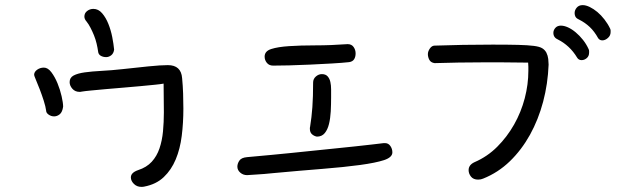

<svg xmlns="http://www.w3.org/2000/svg" viewBox="-20 -562 2454 750"><path d="M298.8 -204.1Q295.9 -203.1 291 -203.1Q273.4 -203.1 262.7 -215.3Q252 -227.5 252 -241.2Q252 -258.8 267.6 -267.1Q283.2 -275.4 311 -279.3Q338.9 -283.2 377 -285.2Q415 -287.1 459 -292Q510.7 -297.9 559.6 -302.7Q608.4 -307.6 635.7 -307.6Q687.5 -307.6 691.4 -256.8Q694.3 -226.6 695.3 -196.3Q696.3 -166 696.3 -137.7Q696.3 -82 689.9 -31.2Q683.6 19.5 666.5 60.5Q649.4 101.6 619.6 129.9Q589.8 158.2 543 167Q539.1 168 532.2 168Q514.6 168 502.9 156.2Q491.2 144.5 491.2 130.9Q491.2 112.3 519.5 102.5Q552.7 91.8 572.8 69.8Q592.8 47.9 603 17.6Q613.3 -12.7 616.7 -48.8Q620.1 -85 620.1 -123Q620.1 -151.4 619.6 -179.2Q619.1 -207 619.1 -235.4Q609.4 -233.4 585.4 -231Q561.5 -228.5 529.8 -225.6Q498 -222.7 462.4 -219.7Q426.8 -216.8 394 -213.9Q361.3 -210.9 335.9 -208.5Q310.5 -206.1 298.8 -204.1ZM318.4 -477.5Q309.6 -487.3 309.6 -497.1Q309.6 -510.7 320.3 -519Q331.1 -527.3 344.7 -527.3Q364.3 -527.3 378.9 -510.3Q393.6 -493.2 403.3 -468.8Q413.1 -444.3 418.5 -417Q423.8 -389.6 425.8 -368.2Q423.8 -353.5 414.6 -346.2Q405.3 -338.9 394.5 -338.9Q382.8 -338.9 373.5 -344.2Q364.3 -349.6 363.3 -360.4Q361.3 -375 357.4 -391.6Q353.5 -408.2 347.2 -423.8Q340.8 -439.5 333.5 -453.6Q326.2 -467.8 318.4 -477.5ZM160.2 -129.9Q158.2 -145.5 150.9 -168.5Q143.6 -191.4 135.3 -212.9Q127 -234.4 120.1 -250.5Q113.3 -266.6 113.3 -269.5Q113.3 -281.2 125 -289.6Q136.7 -297.9 151.4 -297.9Q167 -297.9 180.7 -279.8Q194.3 -261.7 204.6 -236.8Q214.8 -211.9 220.7 -186Q226.6 -160.2 226.6 -145.5Q223.6 -124 213.4 -115.7Q203.1 -107.4 191.4 -107.4Q179.7 -107.4 169.9 -114.3Q160.2 -121.1 160.2 -129.9Z M1046.9 -305.7Q1031.2 -305.7 1022.5 -316.4Q1013.7 -327.1 1013.7 -340.8Q1013.7 -362.3 1039.6 -370.6Q1065.4 -378.9 1109.4 -381.8Q1153.3 -384.8 1212.4 -384.8Q1271.5 -384.8 1337.9 -389.6Q1353.5 -389.6 1361.3 -378.4Q1369.1 -367.2 1369.1 -353.5Q1369.1 -339.8 1363.3 -330.6Q1357.4 -321.3 1343.8 -319.3Q1317.4 -316.4 1275.9 -314Q1234.4 -311.5 1191.4 -309.6Q1148.4 -307.6 1109.4 -306.6Q1070.3 -305.7 1046.9 -305.7ZM1203.1 -239.3Q1203.1 -253.9 1213.9 -263.2Q1224.6 -272.5 1237.3 -272.5Q1252 -272.5 1259.8 -263.7Q1267.6 -254.9 1270.5 -241.7Q1273.4 -228.5 1273.4 -212.9Q1273.4 -197.3 1273.4 -182.6Q1273.4 -154.3 1272 -127Q1270.5 -99.6 1265.1 -77.6Q1259.8 -55.7 1248.5 -42Q1237.3 -28.3 1217.8 -28.3Q1207 -30.3 1198.7 -37.6Q1190.4 -44.9 1190.4 -59.6Q1190.4 -64.5 1191.4 -67.4Q1197.3 -103.5 1200.2 -143.6Q1203.1 -183.6 1203.1 -239.3ZM945.3 122.1Q929.7 122.1 918.5 112.3Q907.2 102.5 907.2 88.9Q907.2 77.1 915 65.4Q922.9 53.7 945.3 51.8L1041 43Q1075.2 40 1116.7 35.6Q1158.2 31.2 1201.2 26.9Q1244.1 22.5 1287.1 18.1Q1330.1 13.7 1367.2 9.8Q1404.3 5.9 1433.6 2.4Q1462.9 -1 1478.5 -2.9H1484.4Q1497.1 -2.9 1504.9 8.3Q1512.7 19.5 1512.7 33.2Q1512.7 52.7 1480 63.5Q1447.3 74.2 1386.2 82.5Q1325.2 90.8 1239.3 97.7Q1153.3 104.5 1046.9 114.3Q1009.8 118.2 983.4 119.6Q957 121.1 945.3 122.1Z M1677.7 -315.4Q1663.1 -317.4 1657.2 -328.1Q1651.4 -338.9 1651.4 -350.6Q1651.4 -361.3 1659.2 -372.6Q1667 -383.8 1677.7 -383.8Q1728.5 -385.7 1788.6 -386.7Q1848.6 -387.7 1904.3 -387.7Q1965.8 -387.7 2003.9 -386.7Q2042 -385.7 2064.9 -382.8Q2087.9 -379.9 2098.1 -373.5Q2108.4 -367.2 2114.3 -356.4Q2120.1 -344.7 2121.6 -331.5Q2123 -318.4 2123 -309.6Q2120.1 -234.4 2101.6 -164.6Q2083 -94.7 2050.3 -35.6Q2017.6 23.4 1971.7 67.9Q1925.8 112.3 1867.2 135.7Q1858.4 139.6 1847.7 139.6Q1829.1 139.6 1819.8 127.9Q1810.5 116.2 1810.5 102.5Q1810.5 82 1834 71.3Q1883.8 49.8 1922.4 11.2Q1960.9 -27.3 1988.3 -75.7Q2015.6 -124 2029.8 -178.2Q2043.9 -232.4 2043.9 -285.2Q2043.9 -293 2043.9 -301.3Q2043.9 -309.6 2043 -317.4Q1993.2 -318.4 1947.3 -318.4Q1901.4 -318.4 1859.4 -318.4Q1775.4 -318.4 1677.7 -315.4ZM2160.2 -407.2Q2141.6 -415 2141.6 -433.6Q2141.6 -444.3 2149.4 -453.1Q2157.2 -461.9 2170.9 -461.9Q2183.6 -461.9 2198.7 -455.1Q2213.9 -448.2 2229 -435.5Q2244.1 -422.9 2257.3 -406.2Q2270.5 -389.6 2279.3 -370.1Q2281.2 -366.2 2281.2 -362.8Q2281.2 -359.4 2281.2 -356.4Q2281.2 -342.8 2272 -335Q2262.7 -327.1 2252 -327.1Q2240.2 -327.1 2234.4 -336.9Q2219.7 -361.3 2200.7 -378.9Q2181.6 -396.5 2160.2 -407.2ZM2242.2 -485.4Q2231.4 -490.2 2228 -496.6Q2224.6 -502.9 2224.6 -510.7Q2224.6 -522.5 2232.9 -532.2Q2241.2 -542 2255.9 -542Q2268.6 -542 2283.7 -534.7Q2298.8 -527.3 2313.5 -515.1Q2328.1 -502.9 2341.3 -485.8Q2354.5 -468.8 2363.3 -450.2Q2365.2 -446.3 2365.2 -442.9Q2365.2 -439.5 2365.2 -436.5Q2365.2 -422.9 2354.5 -413.6Q2343.8 -404.3 2333 -404.3Q2322.3 -404.3 2316.4 -413.1Q2301.8 -439.5 2283.7 -456.5Q2265.6 -473.6 2242.2 -485.4Z"/></svg>

Font: Hi Melody
Style: Regular
Weight: 400
Designer: YoonDesign Inc.
Foundry: YoonDesign Inc.
Version: Version 3.00